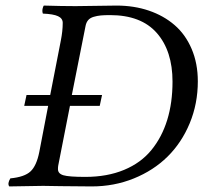

<svg xmlns="http://www.w3.org/2000/svg" viewBox="-20 -667 730 689"><path d="M231 -287.1 189 -73.2Q188 -68.4 188 -60.1Q188 -43.9 207.5 -38.1Q227.1 -32.2 286.1 -32.2Q364.7 -32.2 425.3 -57.4Q485.8 -82.5 523.4 -128.7Q561 -174.8 580.1 -236.6Q599.1 -298.3 599.1 -374Q599.1 -484.4 542.7 -548.6Q486.3 -612.8 375 -612.8Q355 -612.8 342 -611.6Q329.1 -610.4 316.4 -606.7Q303.7 -603 296.6 -595Q289.6 -586.9 287.1 -574.2L237.8 -326.2H346.2L337.9 -287.1ZM251 -645Q273.9 -645 324.5 -646Q375 -647 397.9 -647Q460.9 -647 514.2 -628.9Q567.4 -610.8 606.4 -577.1Q645.5 -543.5 667.7 -491.5Q689.9 -439.5 689.9 -375Q689.9 -294.9 660.9 -224.9Q631.8 -154.8 581.3 -105Q530.8 -55.2 460.2 -26.6Q389.6 2 309.1 2Q252 2 198.7 1Q145.5 0 134.8 0Q103 0 13.2 2Q5.9 -8.3 17.1 -26.9Q67.9 -31.7 89.6 -52Q111.3 -72.3 121.1 -122.1L152.8 -287.1H66.9L75.2 -326.2H160.2L198.2 -521Q205.1 -555.7 205.1 -585Q205.1 -601.1 188.2 -608.9Q171.4 -616.7 133.8 -618.2Q130.9 -626.5 132.8 -635.5Q134.8 -644.5 137.2 -647Q203.6 -645 251 -645Z"/></svg>

Font: Common Serif
Style: Italic
Weight: 400
Italic angle: -12°
Designer: Philipp H. Poll, Khaled Hosny
Foundry: Stefan Peev, Context Ltd.
Version: Version 1.026